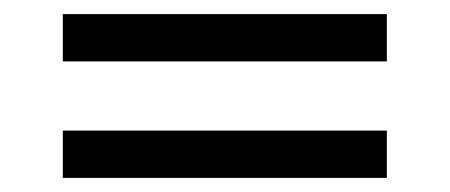

<svg xmlns="http://www.w3.org/2000/svg" viewBox="-20 -493 637 272"><path d="M69 -241V-308H528V-241ZM69 -406V-473H528V-406Z"/></svg>

Font: Volkhov
Style: Regular
Weight: 400
Designer: Cyreal (www.cyreal.org)
Foundry: Cyreal (www.cyreal.org)
Version: Version 1.010